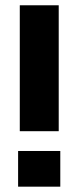

<svg xmlns="http://www.w3.org/2000/svg" viewBox="-20 -700 294 720"><path d="M47.9 0V-133.8H206.1V0ZM54.2 -208V-680.2H200.2V-208Z"/></svg>

Font: TASA Orbiter Text
Style: Bold
Weight: 700
Designer: Weizhong Zhang
Version: Version 1.000;Glyphs 3.1.2 (3151)